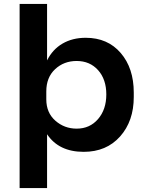

<svg xmlns="http://www.w3.org/2000/svg" viewBox="-20 -750 739 970"><path d="M217.8 200.2H79.1V-730H217.8V-444.8Q245.6 -500.5 295.9 -529.8Q346.2 -559.1 413.1 -559.1Q523.9 -559.1 589.8 -482.4Q655.8 -405.8 655.8 -282.2V-259.8Q655.8 -138.2 586.7 -60.5Q517.6 17.1 402.8 17.1Q277.3 17.1 217.8 -71.8ZM367.2 -100.1Q433.6 -100.1 475.3 -148.4Q517.1 -196.8 517.1 -272.9Q517.1 -349.1 475.6 -395.5Q434.1 -441.9 367.2 -441.9Q302.7 -441.9 258.3 -400.4Q213.9 -358.9 213.9 -288.1V-248Q213.9 -180.7 259.5 -140.4Q305.2 -100.1 367.2 -100.1Z"/></svg>

Font: Sora SemiBold
Style: Regular
Weight: 600
Designer: Jonathan Barnbrook, Julián Moncada
Foundry: Barnbrook Fonts
Version: Version 2.000